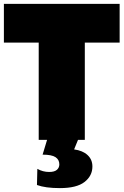

<svg xmlns="http://www.w3.org/2000/svg" viewBox="-20 -719 635 987"><path d="M381 0 361 49Q405 55 430 78Q455 101 455 137Q455 185 414.5 216.5Q374 248 288 248Q213 248 170 232L172 149Q200 165 233 165Q260 165 272.5 154Q285 143 285 126Q285 102 265.5 89Q246 76 199 76L222 0H179V-500H0V-699H595V-500H416V0Z"/></svg>

Font: Prompt Black
Style: Regular
Weight: 900
Designer: Katatrad Team
Foundry: CadsonDemak
Version: Version 1.001